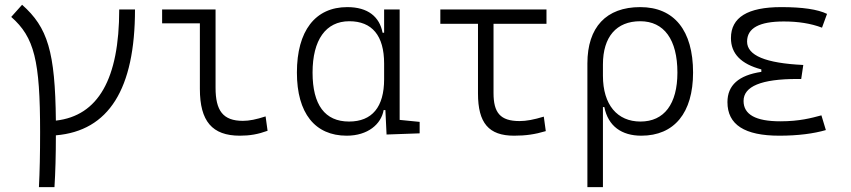

<svg xmlns="http://www.w3.org/2000/svg" viewBox="-20 -557 3556 802"><path d="M142.6 224.6H207.5C211.4 163.6 213.4 91.8 213.4 8.3C434.1 -10.3 543.9 -184.6 543.9 -517.6H478C478 -227.1 390.1 -73.2 213.4 -53.2C210.4 -341.8 179.2 -442.4 72.3 -537.1L26.9 -486.3C123.5 -401.4 147.5 -304.2 147.5 -4.9C147.5 84.5 146 160.6 142.6 224.6Z M981.9 9.8C1023.4 9.8 1057.6 3.9 1097.7 -10.7L1089.4 -70.8C1050.3 -58.1 1021.5 -52.2 994.6 -52.2C911.1 -52.2 880.4 -95.2 880.4 -190.4V-517.6H657.2V-459.5H814.9V-185.5C814.9 -50.8 866.2 9.8 981.9 9.8Z M1428.2 9.8C1516.1 9.8 1572.3 -38.1 1582.5 -97.2H1589.8L1594.7 4.9L1732.9 0V-47.9L1649.4 -56.2V-517.6H1584.5V-420.4H1578.1C1565.4 -486.8 1517.1 -527.3 1430.7 -527.3C1296.4 -527.3 1220.2 -427.7 1220.2 -253.9C1220.2 -84 1295.9 9.8 1428.2 9.8ZM1584.5 -226.1C1584.5 -109.9 1534.2 -49.3 1438 -49.3C1337.4 -49.3 1285.6 -118.7 1285.6 -253.9C1285.6 -390.1 1340.8 -468.3 1439 -468.3C1534.2 -468.3 1584.5 -408.2 1584.5 -291.5Z M2127.4 9.8C2175.3 9.8 2214.4 4.4 2259.8 -9.3L2251.5 -69.8C2209.5 -57.1 2178.7 -51.3 2150.4 -51.3C2069.3 -51.3 2041.5 -86.4 2041.5 -168.5V-457.5H2262.7V-517.6H1819.3V-457.5H1976.6V-166.5C1976.6 -43 2021.5 9.8 2127.4 9.8Z M2658.7 9.8C2796.4 9.8 2875 -85.4 2875 -253.9C2875 -429.7 2796.4 -527.3 2654.3 -527.3C2512.2 -527.3 2433.6 -443.4 2433.6 -292V224.6H2498.5V-109.9H2504.4C2520 -29.8 2577.1 9.8 2658.7 9.8ZM2498.5 -240.7V-287.6C2498.5 -403.3 2554.7 -468.3 2654.3 -468.3C2753.9 -468.3 2809.6 -391.6 2809.6 -253.9C2809.6 -122.6 2754.4 -49.3 2655.3 -49.3C2558.6 -49.3 2498.5 -119.1 2498.5 -240.7Z M3235.4 9.8C3313.5 9.8 3379.4 1 3429.7 -13.7L3411.1 -75.2C3369.1 -64 3319.8 -50.3 3239.3 -50.3C3136.7 -50.3 3085.9 -78.6 3085.9 -135.3C3085.9 -196.3 3160.2 -227.1 3309.6 -227.1H3326.7L3335.4 -285.6C3178.2 -293 3100.6 -325.2 3100.6 -383.3C3100.6 -439.5 3151.4 -467.3 3253.9 -467.3C3314.5 -467.3 3367.2 -459 3413.6 -441.4L3434.6 -499C3395 -518.1 3332 -527.3 3243.2 -527.3C3103 -527.3 3033.2 -484.4 3033.2 -397.9C3033.2 -333 3075.2 -289.6 3160.2 -267.1V-256.8C3065.4 -242.7 3018.6 -200.7 3018.6 -130.4C3018.6 -36.1 3090.3 9.8 3235.4 9.8Z"/></svg>

Font: Cascadia Code PL Light
Style: Regular
Weight: 300
Monospace: yes
Designer: Aaron Bell
Foundry: Saja Typeworks
Version: Version 2404.023